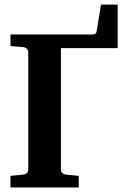

<svg xmlns="http://www.w3.org/2000/svg" viewBox="-20 -822 558 842"><path d="M247.1 -610.8V-78.1Q247.1 -68.4 253.9 -62.7Q260.7 -57.1 269 -56.2L325.2 -50.8V0H25.9V-50.8L82 -56.2Q91.3 -57.1 97.7 -62.7Q104 -68.4 104 -78.1V-592.8Q104 -602.5 97.7 -608.4Q91.3 -614.3 82 -615.2L25.9 -620.1V-670.9H386.2Q395 -670.9 399.2 -674.8Q403.3 -678.7 404.8 -689.9L422.9 -801.8H496.1V-610.8Z"/></svg>

Font: Charis SIL CyrE
Style: Bold
Weight: 700
Foundry: SIL International
Version: Version 5.000